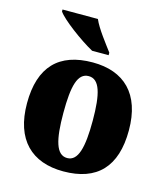

<svg xmlns="http://www.w3.org/2000/svg" viewBox="-115 -855 830 954"><g transform="rotate(15 300.5 -378.0)"><path d="M283 -606H368V-619C340 -657 289 -721 270 -766H88V-756C111 -721 217 -642 283 -606ZM299 10C472 10 562 -83 562 -271C562 -459 463 -551 302 -551C129 -551 38 -459 38 -271C38 -83 137 10 299 10ZM301 -59C244 -59 225 -133 225 -271C225 -410 243 -480 300 -480C356 -480 376 -410 376 -271C376 -133 357 -59 301 -59Z"/></g></svg>

Font: Noto Serif Tamil SemiCondensed Black
Style: Regular
Weight: 900
Width: 4
Designer: Indian Type Foundry, Tom Grace, and the Monotype Design Team
Foundry: Monotype Imaging Inc.
Version: Version 2.004